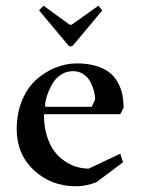

<svg xmlns="http://www.w3.org/2000/svg" viewBox="-20 -651 497 679"><path d="M229.5 -486.3 222.7 -489.3 118.2 -614.3 133.8 -630.9 226.6 -563.5H233.4L328.1 -630.9L341.8 -614.3L237.3 -489.3ZM249 7.8Q161.1 7.8 100.1 -48.8Q39.1 -105.5 39.1 -194.3Q39.1 -251 58.3 -296.6Q77.6 -342.3 108.9 -369.9Q140.1 -397.5 177 -412.1Q213.9 -426.8 252 -426.8Q289.6 -426.8 318.6 -418.2Q347.7 -409.7 366 -395.5Q384.3 -381.3 396 -360.6Q407.7 -339.8 412.4 -317.9Q417 -295.9 417 -269.5L405.3 -247.1H135.7V-242.2Q135.7 -202.6 145.8 -170.4Q155.8 -138.2 171.6 -116.9Q187.5 -95.7 208.7 -81.3Q230 -66.9 251.2 -60.8Q272.5 -54.7 293.9 -54.7L405.3 -107.4L415 -77.1L321.3 -6.8Q283.7 7.8 249 7.8ZM139.6 -273.4H304.7L316.4 -299.8Q316.4 -314 312 -330.1Q307.6 -346.2 299.1 -362.3Q290.5 -378.4 274.7 -388.9Q258.8 -399.4 238.3 -399.4Q216.3 -399.4 198.2 -388.4Q180.2 -377.4 169.7 -361.6Q159.2 -345.7 151.9 -327.9Q144.5 -310.1 141.8 -297.1Q139.2 -284.2 139.6 -278.3Z"/></svg>

Font: Comprehension SemiBold
Style: Regular
Weight: 600
Designer: Alfredo Marco Pradil
Foundry: Alfredo Marco Pradil
Version: 1.0